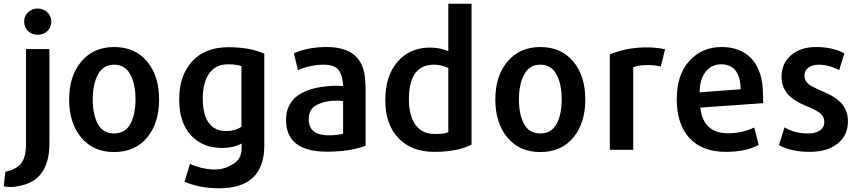

<svg xmlns="http://www.w3.org/2000/svg" viewBox="-72 -800 4635 1033"><path d="M204 -684Q204 -653 183 -633Q162 -613 131 -613Q100 -613 79 -633Q58 -653 58 -684Q58 -714 79 -734Q100 -754 131 -754Q161 -754 182.5 -734Q204 -714 204 -684ZM194 -29Q194 174 27 201Q-3 210 -52 203L-43 124Q15 112 41 80Q67 48 68 -22V-536H194Z M542 18Q430 18 365 -60Q300 -138 300 -265Q300 -391 365.5 -469Q431 -547 542 -547Q654 -547 719 -469.5Q784 -392 784 -265Q784 -138 719.5 -60Q655 18 542 18ZM427 -266Q427 -182 455 -132Q483 -82 542 -82Q601 -82 629 -132.5Q657 -183 657 -266Q657 -349 628.5 -400.5Q600 -452 542 -452Q484 -452 455.5 -400Q427 -348 427 -266Z M1350 -18Q1350 213 1107 213Q1003 213 921 178L950 81Q1005 108 1073 112Q1132 113 1168 90Q1228 65 1228 -3V-28Q1185 -4 1121 -4Q1018 -4 955 -72.5Q892 -141 892 -265Q892 -393 961.5 -469.5Q1031 -546 1157 -546Q1273 -546 1350 -511ZM1227 -118V-444Q1204 -454 1154 -454Q1088 -454 1053.5 -405Q1019 -356 1019 -269Q1019 -182 1051.5 -138.5Q1084 -95 1144 -95Q1193 -95 1227 -118Z M1895 -16Q1813 16 1687 16Q1467 16 1467 -155Q1467 -322 1710 -338Q1731 -340 1774 -337Q1772 -395 1749.5 -423.5Q1727 -452 1670 -452Q1599 -452 1531 -423L1509 -513Q1584 -547 1686 -547Q1878 -547 1892 -377Q1895 -345 1895 -314ZM1774 -81V-256Q1742 -260 1707 -257Q1651 -250 1620 -228Q1589 -206 1589 -158Q1589 -72 1696 -72Q1744 -72 1774 -81Z M2465 -22Q2389 17 2265 17Q2142 17 2071.5 -57Q2001 -131 2001 -261Q2001 -391 2066.5 -467.5Q2132 -544 2242 -544Q2294 -544 2340 -525V-780H2465ZM2340 -89V-434Q2302 -452 2263 -452Q2128 -452 2128 -266Q2128 -178 2163.5 -128.5Q2199 -79 2267 -79Q2319 -79 2340 -89Z M2835 18Q2723 18 2658 -60Q2593 -138 2593 -265Q2593 -391 2658.5 -469Q2724 -547 2835 -547Q2947 -547 3012 -469.5Q3077 -392 3077 -265Q3077 -138 3012.5 -60Q2948 18 2835 18ZM2720 -266Q2720 -182 2748 -132Q2776 -82 2835 -82Q2894 -82 2922 -132.5Q2950 -183 2950 -266Q2950 -349 2921.5 -400.5Q2893 -452 2835 -452Q2777 -452 2748.5 -400Q2720 -348 2720 -266Z M3506 -535Q3496 -491 3483 -442Q3447 -451 3409 -450Q3364 -450 3335 -438V6H3209V-507Q3291 -542 3393 -545Q3449 -547 3506 -535Z M4034 -245 3696 -221Q3711 -83 3845 -83Q3922 -83 3986 -114L4010 -20Q3940 17 3833 17Q3705 17 3637 -58Q3569 -133 3569 -265Q3569 -398 3637 -472.5Q3705 -547 3810 -547Q3908 -547 3966 -490Q4024 -433 4032 -322Q4034 -284 4034 -245ZM3913 -320Q3910 -454 3808 -454Q3756 -454 3724.5 -414Q3693 -374 3692 -303Z M4490 -146Q4490 -72 4434.5 -27.5Q4379 17 4283 17Q4186 17 4119 -19L4149 -115Q4203 -82 4275 -82Q4315 -82 4339 -98Q4363 -114 4363 -144Q4363 -173 4340.5 -191Q4318 -209 4260 -232Q4194 -260 4163.5 -297Q4133 -334 4133 -388Q4133 -458 4183.5 -502.5Q4234 -547 4319 -547Q4407 -547 4471 -513Q4467 -500 4457.5 -470Q4448 -440 4443 -423Q4387 -452 4333 -452Q4298 -452 4277 -436Q4256 -420 4256 -393Q4256 -373 4268 -358.5Q4280 -344 4295 -336Q4310 -328 4346 -312Q4352 -309 4355 -308Q4427 -278 4458.5 -240.5Q4490 -203 4490 -146Z"/></svg>

Font: Repo
Style: DemiBold
Weight: 600
Designer: Stefan Peev
Foundry: Context Ltd
Version: Version 001.000